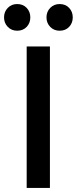

<svg xmlns="http://www.w3.org/2000/svg" viewBox="-56 -930 380 950"><path d="M76 0V-700H191V0ZM29 -778Q1 -778 -17.5 -797Q-36 -816 -36 -844Q-36 -872 -17.5 -891Q1 -910 29 -910Q58 -910 76 -891Q94 -872 94 -844Q94 -816 76 -797Q58 -778 29 -778ZM239 -778Q211 -778 192.5 -797Q174 -816 174 -844Q174 -872 192.5 -891Q211 -910 239 -910Q268 -910 286 -891Q304 -872 304 -844Q304 -816 286 -797Q268 -778 239 -778Z"/></svg>

Font: Outfit Medium
Style: Regular
Weight: 500
Designer: Rodrigo Fuenzalida
Foundry: fragTYPE
Version: Version 1.100; ttfautohint (v1.8.4.7-5d5b);gftools[0.9.27]